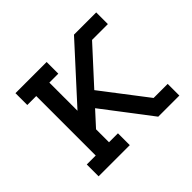

<svg xmlns="http://www.w3.org/2000/svg" viewBox="-124 -684 849 849"><g transform="rotate(-45 300.0 -260.0)"><path d="M57 0V-74H113V-446H57V-520H252V-447H196V-271L423 -520H562V-447H463L313 -283L474 -73H562V0H430L259 -224L196 -155V-74H252V0Z"/></g></svg>

Font: Iosevka Plex Etoile
Style: Regular
Weight: 400
Designer: Belleve Invis
Foundry: Belleve Invis
Version: Version 25.1.1; ttfautohint (v1.8.4)